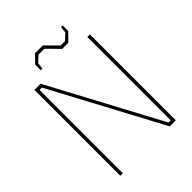

<svg xmlns="http://www.w3.org/2000/svg" viewBox="-245 -1029 1165 1165"><g transform="rotate(-45 338.0 -446.0)"><path d="M211 -794 212 -843 260 -892H327L403 -815H440L479 -851L483 -892H498L497 -844L448 -794H395L319 -871H269L230 -835L226 -794ZM100 0V-737H153L535 -22H554V-737H576V0H524L142 -715H122V0Z"/></g></svg>

Font: Tomorrow Thin
Style: Regular
Weight: 250
Designer: Tony de Marco, Monica Rizzolli
Foundry: Just in Type
Version: Version 2.002